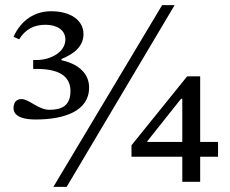

<svg xmlns="http://www.w3.org/2000/svg" viewBox="-20 -712 901 752"><path d="M55 -558C79 -597 113 -615 158 -615C201 -615 236 -596 236 -557C236 -508 178 -477 124 -477H110V-442H124C206 -442 256 -417 256 -355C256 -293 215 -282 173 -282C131 -282 93 -324 64 -324C42 -324 33 -308 33 -288C33 -268 49 -244 120 -244C232 -244 329 -277 329 -369C329 -428 282 -463 221 -476V-481C272 -502 307 -531 307 -579C307 -630 260 -668 180 -668C117 -668 63 -634 33 -568ZM834 -98V-156H764V-413H713L495 -143V-98H694V0H764V-98ZM694 -156H557V-159L689 -325H694ZM664 -692H615L189 20H241Z"/></svg>

Font: STIX Two Math
Style: Regular
Weight: 400
Designer: Ross Mills, John Hudson & Paul Hanslow, Tiro Typeworks Ltd; with portions MicroPress Inc., with additions and correction
Foundry: Tiro Typeworks Ltd
Version: Version 2.02 b142